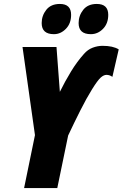

<svg xmlns="http://www.w3.org/2000/svg" viewBox="-20 -952 621 972"><path d="M102 0H270L325 -266Q355 -330 386.5 -392.5Q418 -455 446 -500Q474 -545 489.5 -559Q505 -573 519 -573Q535 -573 549 -563L581 -702Q552 -720 499 -720Q474 -720 449 -710.5Q424 -701 405 -679Q370 -640 339.5 -590Q309 -540 283 -487L266 -714H94L157 -268ZM253 -779Q287 -779 313.5 -806Q340 -833 340 -877Q340 -932 283 -932Q238 -932 214.5 -902.5Q191 -873 191 -835Q191 -779 253 -779ZM440 -779Q475 -779 501.5 -806Q528 -833 528 -877Q528 -932 470 -932Q425 -932 401.5 -902.5Q378 -873 378 -835Q378 -779 440 -779Z"/></svg>

Font: Noto Sans Display Condensed Black
Style: Italic
Weight: 900
Width: 3
Italic angle: -192°
Designer: Monotype Design Team
Foundry: Monotype Imaging Inc.
Version: Version 1.900